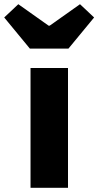

<svg xmlns="http://www.w3.org/2000/svg" viewBox="-73 -892 467 912"><path d="M69 -661H252L374 -809L307 -872L163 -770H158L14 -872L-53 -809ZM72 0H250V-569H72Z"/></svg>

Font: Noto Sans JP Black
Style: Regular
Weight: 900
Designer: Ryoko NISHIZUKA  (kana, bopomofo & ideographs); Paul D. Hunt (Latin, Greek & Cyrillic); Sandoll Communications , Soo-you
Foundry: Adobe
Version: Version 2.002;hotconv 1.0.116;makeotfexe 2.5.65601